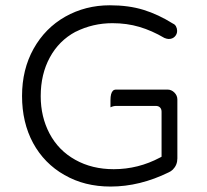

<svg xmlns="http://www.w3.org/2000/svg" viewBox="-20 -702 779 723"><path d="M647.9 -105.5V-327.1Q647.9 -342.3 636.7 -353.5Q625.5 -364.7 610.4 -364.7H418Q409.7 -364.7 405.3 -360.4Q396 -351.1 396 -325.2V-297.9Q406.7 -303.2 418 -303.2H566.4Q576.7 -303.2 582.5 -297.4Q588.4 -291.5 588.4 -281.2V-111.8L583 -108.9Q500.5 -64.9 408.2 -64.9Q326.7 -64.9 263.7 -100.1Q200.2 -135.3 166.5 -199.2Q133.3 -262.2 133.3 -339.8Q133.3 -422.4 167.5 -485.4Q201.7 -548.8 264.6 -582.5H265.1Q329.6 -614.7 403.3 -614.7Q457.5 -614.7 504.6 -600.8Q551.8 -586.9 599.1 -559.1Q608.9 -555.2 615.2 -555.2Q629.4 -555.2 638.2 -564.2Q647 -573.2 647 -585.9Q647 -594.7 642.6 -603Q638.2 -610.4 631.8 -612.8Q575.7 -647.9 520 -665Q464.4 -682.1 393.6 -682.1Q301.8 -682.1 225.6 -639.2Q149.9 -596.2 106.4 -518.3Q63 -440.4 63 -340.6Q63 -240.7 104.5 -163.6Q146.5 -86.4 222.7 -43H223.1Q297.9 0.5 396.5 0.5Q506.3 0.5 615.7 -53.2Q625.5 -58.1 630.9 -63.5Q647.9 -80.6 647.9 -105.5Z"/></svg>

Font: YuPearl-ExtraLight
Style: ExtraLight
Weight: 200
Designer: Max Yao
Foundry: Max-Everyday
Version: Version 1.011; ttfautohint (v1.8.3)